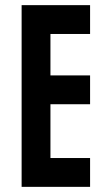

<svg xmlns="http://www.w3.org/2000/svg" viewBox="-20 -726 420 746"><path d="M64 -706H330V-594H176V-433H330V-321H176V-112H330V0H64Z"/></svg>

Font: Lineal Medium
Style: Regular
Weight: 600
Designer: Created by Frank Adebiaye with contributions from Anton Moglia & Ariel Martín Pérez
Created by Frank ADEBIAYE with FontF
Foundry: Velvetyne Type Foundry
Version: Version 2.000